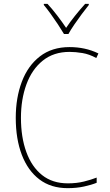

<svg xmlns="http://www.w3.org/2000/svg" viewBox="-20 -969 570 999"><path d="M332 10Q245 10 185 -35.5Q125 -81 93.5 -163.5Q62 -246 62 -356Q62 -460 93.5 -543.5Q125 -627 187.5 -675.5Q250 -724 342 -724Q382 -724 419.5 -716Q457 -708 492 -691L481 -667Q445 -687 409 -693Q373 -699 342 -699Q259 -699 202.5 -653.5Q146 -608 117.5 -530Q89 -452 89 -356Q89 -255 117 -178Q145 -101 199 -58Q253 -15 333 -15Q379 -15 417 -24.5Q455 -34 483 -45V-18Q456 -7 417 1.5Q378 10 332 10ZM313 -792Q300 -814 281.5 -842Q263 -870 243.5 -897Q224 -924 208 -943V-949H227Q252 -922 278 -888Q304 -854 324 -824Q344 -854 370 -886.5Q396 -919 423 -949H442V-943Q425 -922 405 -895Q385 -868 366.5 -841Q348 -814 336 -792Z"/></svg>

Font: Noto Sans Mono Condensed Thin
Style: Regular
Weight: 100
Width: 3
Designer: Monotype Design Team
Foundry: Monotype Imaging Inc.
Version: Version 2.014; ttfautohint (v1.8.4.7-5d5b)